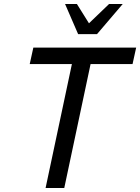

<svg xmlns="http://www.w3.org/2000/svg" viewBox="-20 -936 698 956"><path d="M640 -617H431L300 0H207L338 -617H128L146 -699H658ZM591 -916 463 -766H369L304 -916H363L423 -820L523 -916Z"/></svg>

Font: Fragment Mono
Style: Italic
Weight: 400
Italic angle: -12°
Designer: Wei Huang based on Nimbus Sans by URW Studio, based on Helvetica by Max Miedinger.
Foundry: Wei Huang
Version: Version 1.011; ttfautohint (v1.8.4.7-5d5b)